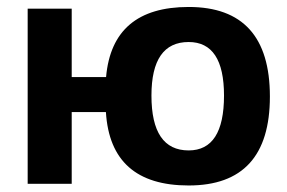

<svg xmlns="http://www.w3.org/2000/svg" viewBox="-20 -538 839 562"><path d="M532.2 -97.7Q635.7 -97.7 635.7 -258.3Q635.7 -415 532.2 -415Q423.3 -415 423.3 -258.3Q423.3 -97.7 532.2 -97.7ZM61 0V-512.7H189.9V-312.5H290.5Q308.6 -517.6 532.2 -517.6Q770 -517.6 770 -255.4Q770 4.9 532.2 4.9Q303.2 4.9 290 -210H189.9V0Z"/></svg>

Font: Voltera
Style: Bold
Weight: 700
Designer: Bernd Montag
Version: Version 1.301